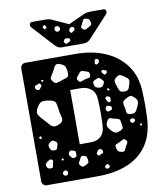

<svg xmlns="http://www.w3.org/2000/svg" viewBox="-97 -1000 935 1081"><g transform="rotate(-10 370.0 -460.0)"><path d="M82 0Q71 0 63 -8Q55 -16 55 -27V-673Q55 -684 63 -692Q71 -700 82 -700H370Q464 -700 538 -668.5Q612 -637 656.5 -576Q701 -515 704 -425Q706 -382 706 -349.5Q706 -317 704 -276Q700 -182 658 -120.5Q616 -59 543.5 -29.5Q471 0 375 0ZM309 -602Q308 -628 301.5 -640Q295 -652 270 -660Q255 -664 248.5 -658.5Q242 -653 237.5 -642.5Q233 -632 225 -619Q215 -604 210 -594.5Q205 -585 216 -571Q227 -556 237.5 -558Q248 -560 265 -566Q285 -573 297.5 -577Q310 -581 309 -602ZM490 -646Q486 -654 477 -652Q470 -650 469 -641Q469 -634 467.5 -629.5Q466 -625 473 -622Q480 -620 483 -622.5Q486 -625 491 -631Q496 -637 490 -646ZM398 -597Q387 -601 381.5 -598Q376 -595 369 -586Q360 -575 355 -568Q350 -561 358 -549Q366 -538 374 -541.5Q382 -545 396 -549Q410 -553 420 -554Q430 -555 430 -570Q430 -586 421.5 -589Q413 -592 398 -597ZM161 -589 152 -588 155 -580 161 -577 167 -583ZM526 -573Q526 -578 522.5 -579Q519 -580 514 -582Q508 -583 504.5 -584.5Q501 -586 498 -581Q494 -576 496.5 -573Q499 -570 502 -565Q506 -561 508.5 -558.5Q511 -556 516 -558Q526 -562 526 -573ZM147 -566Q143 -573 138.5 -571.5Q134 -570 126 -567Q119 -565 115.5 -563Q112 -561 112 -554Q112 -541 124 -537Q131 -535 134.5 -537Q138 -539 142 -545Q147 -551 149.5 -555Q152 -559 147 -566ZM487 -536Q480 -543 475 -544.5Q470 -546 462 -541Q450 -536 444 -532Q438 -528 440 -516Q443 -502 448 -497.5Q453 -493 467 -490Q480 -488 485.5 -492.5Q491 -497 497 -508Q502 -518 498.5 -523Q495 -528 487 -536ZM624 -523Q609 -534 599 -538.5Q589 -543 574 -531Q559 -520 560 -509.5Q561 -499 567 -481Q573 -462 578.5 -453Q584 -444 604 -444Q623 -444 628.5 -453.5Q634 -463 639 -482Q644 -498 641 -506Q638 -514 624 -523ZM305 -195H370Q403 -195 425.5 -214.5Q448 -234 450 -276Q452 -319 452 -351.5Q452 -384 450 -425Q448 -467 423.5 -486Q399 -505 365 -505H305ZM522 -475 514 -479 510 -471 515 -465 524 -467ZM222 -409Q219 -434 214.5 -447.5Q210 -461 185 -466Q155 -472 138.5 -469Q122 -466 107 -439Q93 -413 101.5 -399Q110 -385 131 -363Q146 -347 156 -335Q166 -323 177.5 -319.5Q189 -316 209 -325Q229 -334 231.5 -345.5Q234 -357 229 -372.5Q224 -388 222 -409ZM513 -431Q507 -434 503.5 -434.5Q500 -435 495 -430Q491 -425 492 -421.5Q493 -418 497 -412Q501 -406 503 -402Q505 -398 512 -400Q520 -401 519.5 -406Q519 -411 520 -418Q521 -428 513 -431ZM651 -404Q637 -416 627.5 -413Q618 -410 602 -401Q589 -393 587 -385Q585 -377 589 -363Q594 -342 594.5 -328.5Q595 -315 616 -313Q639 -311 646.5 -321Q654 -331 663 -352Q671 -370 668.5 -380.5Q666 -391 651 -404ZM519 -364Q519 -372 516 -374.5Q513 -377 506 -379Q499 -382 495 -381.5Q491 -381 486 -375Q479 -365 487 -354Q491 -348 495 -348.5Q499 -349 505 -351Q512 -353 515.5 -355Q519 -357 519 -364ZM532 -301Q513 -305 502 -309.5Q491 -314 481 -298Q471 -279 474 -268Q477 -257 492 -241Q506 -226 516.5 -224.5Q527 -223 545 -231Q561 -239 559.5 -249Q558 -259 556 -277Q554 -290 549 -294.5Q544 -299 532 -301ZM634 -279Q632 -287 623 -287Q617 -287 613.5 -286.5Q610 -286 608 -280Q606 -274 607.5 -271Q609 -268 615 -264Q619 -260 622 -261.5Q625 -263 629 -266Q637 -271 634 -279ZM100 -272 95 -279 86 -272 90 -262 101 -263ZM668 -250 661 -251 657 -243 666 -238 670 -245ZM172 -235Q163 -241 157.5 -241.5Q152 -242 144 -236Q134 -228 131.5 -222.5Q129 -217 133 -206Q137 -194 142 -190Q147 -186 160 -186Q172 -186 174.5 -192.5Q177 -199 180 -210Q183 -219 181.5 -224.5Q180 -230 172 -235ZM565 -174Q555 -184 548 -179Q541 -174 528 -168Q516 -162 508 -159Q500 -156 502 -143Q505 -127 510.5 -120.5Q516 -114 532 -112Q545 -109 549 -116.5Q553 -124 559 -137Q566 -149 570 -156.5Q574 -164 565 -174ZM276 -152Q276 -159 273 -161.5Q270 -164 262 -166Q254 -169 249.5 -169.5Q245 -170 240 -163Q234 -155 234.5 -150Q235 -145 241 -137Q247 -129 252 -126Q257 -123 267 -127Q276 -130 276 -136Q276 -142 276 -152ZM415 -148Q404 -151 398 -141Q393 -134 391 -129.5Q389 -125 394 -118Q399 -112 403.5 -114.5Q408 -117 416 -120Q422 -122 424.5 -124Q427 -126 427 -133Q426 -145 415 -148ZM136 -136Q127 -141 122 -138.5Q117 -136 109 -130Q101 -123 98 -118Q95 -113 99 -103Q104 -93 109.5 -91Q115 -89 126 -90Q134 -91 134.5 -96.5Q135 -102 137 -111Q139 -120 141 -125.5Q143 -131 136 -136ZM200 -133 191 -132 189 -124 197 -121 202 -126ZM315 -127Q302 -130 298.5 -123Q295 -116 289 -105Q283 -96 282 -90Q281 -84 288 -76Q295 -68 301 -68Q307 -68 317 -73Q328 -78 332.5 -82Q337 -86 336 -97Q334 -111 331.5 -117.5Q329 -124 315 -127ZM204 -63Q194 -67 187 -58Q180 -50 186 -41Q192 -33 203 -35Q211 -38 212 -48Q212 -55 211 -58Q210 -61 204 -63ZM441 -57Q435 -60 429 -53Q425 -49 423.5 -46.5Q422 -44 425 -40Q429 -31 438 -33Q449 -35 450 -44Q451 -52 441 -57ZM299 -750Q280 -750 262 -769L150 -891Q145 -896 145 -904Q145 -920 161 -920H232Q242 -920 252 -919Q262 -918 272 -913L364 -871L456 -913Q467 -918 476.5 -919Q486 -920 496 -920H567Q583 -920 583 -904Q583 -896 578 -891L466 -769Q448 -750 429 -750ZM233 -883 224 -892 213 -881 220 -867 235 -871ZM459 -886Q448 -887 445 -880.5Q442 -874 437 -864Q432 -853 428 -846.5Q424 -840 433 -832Q442 -823 448.5 -825.5Q455 -828 466 -834Q477 -840 482.5 -844Q488 -848 486 -860Q483 -874 478 -879Q473 -884 459 -886ZM302 -869Q292 -876 284 -870Q275 -864 279 -852Q282 -841 293 -841Q305 -841 308 -852Q311 -862 302 -869ZM376 -853Q370 -853 366.5 -851.5Q363 -850 361 -844Q358 -837 358 -832.5Q358 -828 364 -823Q370 -819 373 -822.5Q376 -826 382 -830Q391 -836 388 -843Q385 -853 376 -853ZM354 -785Q353 -793 348.5 -793Q344 -793 336 -795Q326 -797 322 -790Q318 -784 317 -780Q316 -776 321 -771Q326 -765 330 -765.5Q334 -766 340 -769Q347 -773 351 -775.5Q355 -778 354 -785Z"/></g></svg>

Font: Rubik Moonrocks
Style: Regular
Weight: 400
Designer: Hubert and Fischer, NaN
Foundry: Hubert and Fischer, NaN
Version: Version 2.200